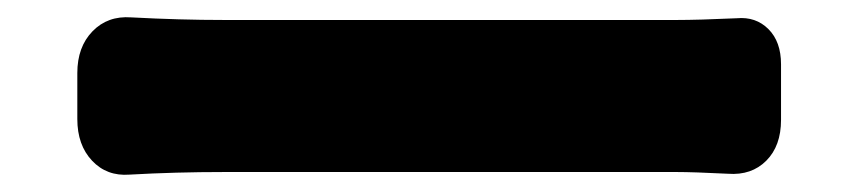

<svg xmlns="http://www.w3.org/2000/svg" viewBox="-20 -493 988 221"><path d="M69 -356V-409Q69 -439 86.5 -457Q104 -475 131 -473Q187 -470 238 -470H759Q784 -470 828 -472Q850 -474 864.5 -459.5Q879 -445 879 -419V-355Q879 -325 862 -308Q845 -291 818 -293Q778 -295 759 -295H498H238Q182 -295 129 -292Q103 -290 86 -308Q69 -326 69 -356Z"/></svg>

Font: GenSenRounded TW H
Style: Regular
Weight: 900
Version: Version 1.501;PS 1;hotconv 16.6.51;makeotf.lib2.5.65220